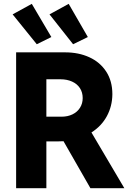

<svg xmlns="http://www.w3.org/2000/svg" viewBox="-20 -997 701 1017"><path d="M65.4 -719.7H325.2Q396.5 -719.7 453.1 -693.8Q509.8 -668 542.5 -617.9Q575.2 -567.9 575.2 -498Q574.7 -434.6 546.1 -381.8Q517.6 -329.1 464.4 -295.4L638.7 0H459L316.4 -249Q295.9 -248 285.2 -248H225.6V0H65.4ZM46.9 -920.9 148.4 -976.6 252 -800.8 174.8 -762.7ZM242.2 -920.9 343.8 -976.6 445.3 -800.8 367.2 -762.7ZM305.7 -378.9Q338.9 -378.9 364.3 -391.4Q389.6 -403.8 403.8 -426.3Q418 -448.7 418 -477.5Q418 -507.8 403.3 -530.3Q388.7 -552.7 361.8 -564.9Q335 -577.1 299.8 -577.1H225.6V-378.9Z"/></svg>

Font: Reddit Sans Strawberry ExBold
Style: Regular
Weight: 800
Designer: Stephen Hutchings
Foundry: Reddit
Version: Version 1.013